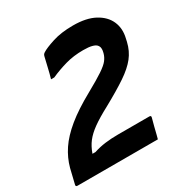

<svg xmlns="http://www.w3.org/2000/svg" viewBox="-171 -850 938 980"><g transform="rotate(-30 298.0 -360.0)"><path d="M394 -720Q472 -720 521 -693.5Q570 -667 589 -623.5Q608 -580 595 -527L591 -509Q580 -462 552 -426.5Q524 -391 472 -356Q420 -321 338 -276Q278 -244 242.5 -218.5Q207 -193 186.5 -166.5Q166 -140 153 -103H171Q204 -114 239.5 -118.5Q275 -123 315 -123H500Q511 -123 508 -112Q502 -91 496 -67Q490 -43 485.5 -24.5Q481 -6 479 0H6Q-6 0 -3 -11L18 -98Q32 -150 63 -196.5Q94 -243 150 -289Q206 -335 295 -384Q360 -420 393.5 -442.5Q427 -465 440 -482Q453 -499 458 -517L460 -525Q463 -536 462 -547Q461 -558 453 -567Q446 -575 427.5 -580Q409 -585 376 -585Q319 -585 271.5 -571.5Q224 -558 179 -538H160Q168 -565 174.5 -593.5Q181 -622 189 -655Q191 -663 193.5 -666.5Q196 -670 202 -674Q222 -687 273 -703.5Q324 -720 394 -720Z"/></g></svg>

Font: Recursive Sn Lnr St
Style: Bold Italic
Weight: 700
Italic angle: -15°
Version: Version 1.079;hotconv 1.0.112;makeotfexe 2.5.65598; ttfautoh